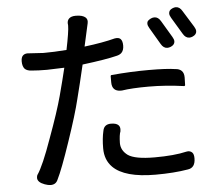

<svg xmlns="http://www.w3.org/2000/svg" viewBox="-56 -816 1112 953"><g transform="rotate(-5 500.0 -339.0)"><path d="M482.4 -203.1Q508.8 -203.1 519.5 -192.4Q527.3 -184.6 527.3 -171.9Q527.3 -165 526.4 -161.1Q519.5 -144.5 518.6 -103.5Q518.6 -66.4 551.8 -42Q586.9 -17.6 684.6 -17.6Q782.2 -17.6 843.8 -32.2Q847.7 -33.2 851.6 -33.2Q864.3 -33.2 872.6 -24.9Q880.9 -16.6 880.9 3.9Q880.9 51.8 842.8 56.6Q773.4 68.4 681.6 68.4Q528.3 68.4 469.7 9.8Q433.6 -26.4 433.6 -84Q433.6 -84 433.6 -85Q433.6 -133.8 442.4 -170.9Q448.2 -203.1 482.4 -203.1ZM412.1 -718.8Q412.1 -714.8 411.1 -710L385.7 -595.7Q479.5 -607.4 538.1 -623Q543.9 -624 547.9 -624Q560.5 -624 567.4 -617.2Q577.1 -607.4 577.1 -584Q577.1 -560.5 564.5 -547.9Q554.7 -539.1 540 -536.1Q486.3 -522.5 368.2 -507.8Q345.7 -411.1 327.1 -338.9Q309.6 -265.6 263.7 -130.9Q218.8 2 194.3 50.8Q184.6 74.2 158.2 74.2Q146.5 74.2 128.9 67.9Q111.3 61.5 102.5 52.7Q93.8 43.9 93.8 33.2Q93.8 26.4 96.7 18.6Q97.7 18.6 97.7 17.6Q127 -25.4 172.9 -155.3Q220.7 -285.2 241.2 -361.8Q261.7 -438.5 276.4 -500L189.5 -497.1Q146.5 -497.1 114.3 -500Q91.8 -501 80.1 -511.7Q68.4 -524.4 68.4 -549.8Q68.4 -569.3 77.1 -578.1Q85.9 -586.9 100.6 -586.9Q102.5 -586.9 179.7 -582Q231.4 -582 294.9 -586.9Q313.5 -677.7 313.5 -706.1Q313.5 -712.9 313 -714.8Q312.5 -716.8 312.5 -717.8Q312.5 -732.4 321.3 -741.2Q332 -752 355.5 -752Q389.6 -752 404.3 -738.3Q412.1 -730.5 412.1 -718.8ZM867.2 -400.4Q867.2 -399.4 866.2 -362.3Q866.2 -360.4 864.7 -358.9Q863.3 -357.4 862.3 -357.4Q861.3 -357.4 860.4 -357.4Q770.5 -370.1 685.5 -370.1Q600.6 -370.1 551.8 -362.3Q549.8 -362.3 544.9 -362.3Q524.4 -362.3 513.2 -373.5Q502 -384.8 502 -407.2V-438.5Q502 -440.4 503.4 -441.9Q504.9 -443.4 506.8 -443.4Q601.6 -452.1 691.9 -452.1Q782.2 -452.1 824.2 -445.3Q844.7 -444.3 856 -433.1Q867.2 -421.9 867.2 -400.4ZM743.2 -710Q762.7 -710 775.4 -687.5L824.2 -605.5Q832 -592.8 832 -583Q832 -566.4 812.5 -557.6Q802.7 -553.7 794.9 -553.7Q775.4 -553.7 762.7 -576.2L713.9 -659.2Q706.1 -671.9 706.1 -681.6Q706.1 -691.4 711.9 -696.8Q717.8 -702.1 726.1 -706.1Q734.4 -710 743.2 -710ZM944.3 -624Q944.3 -607.4 924.8 -598.6Q916 -594.7 908.2 -594.7Q888.7 -594.7 876 -617.2L826.2 -700.2Q818.4 -712.9 818.4 -722.7Q818.4 -739.3 836.9 -747.1Q845.7 -751 853.5 -751Q873 -751 885.7 -728.5L936.5 -646.5Q944.3 -633.8 944.3 -624Z"/></g></svg>

Font: TaiwanPearl
Style: Regular
Weight: 400
Version: Version 2.102